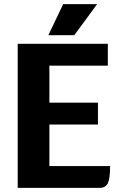

<svg xmlns="http://www.w3.org/2000/svg" viewBox="-20 -913 600 933"><path d="M515 -106Q515 -45 504 -22.5Q493 0 463 0H66V-700H504V-594H220V-414H456V-308H220V-106ZM287 -893H452L341 -742H215Z"/></svg>

Font: Krub
Style: Bold
Weight: 700
Version: Version 1.000; ttfautohint (v1.6)